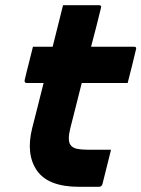

<svg xmlns="http://www.w3.org/2000/svg" viewBox="-20 -720 545 740"><path d="M408 -143Q391 -77 375 -11Q372 0 361 0H285Q166 0 122.5 -62.5Q79 -125 104 -226Q115 -269 126 -312.5Q137 -356 148 -400H83Q78 -400 76 -403.5Q74 -407 75 -411Q83 -446 91 -476Q99 -506 107 -540H183Q187 -557 191.5 -574Q196 -591 200 -608Q206 -631 211.5 -654Q217 -677 223 -700H361Q373 -700 369 -689Q360 -652 350.5 -614.5Q341 -577 331 -540H496Q508 -540 504 -529Q496 -495 488.5 -465Q481 -435 472 -400H295Q284 -356 273 -312.5Q262 -269 251 -226Q239 -178 252 -161Q260 -150 276.5 -146.5Q293 -143 317 -143Z"/></svg>

Font: Recursive Sn Lnr St XBd
Style: Italic
Weight: 800
Italic angle: -15°
Version: Version 1.079;hotconv 1.0.112;makeotfexe 2.5.65598; ttfautoh